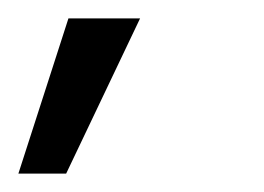

<svg xmlns="http://www.w3.org/2000/svg" viewBox="-58 -133 287 209"><path d="M-38 56 16.5 -113H94.5L14 56Z"/></svg>

Font: Urbanist
Style: Italic
Weight: 400
Italic angle: -8°
Designer: Corey Hu
Foundry: Corey Hu
Version: Version 1.330; ttfautohint (v1.8.4.7-5d5b)